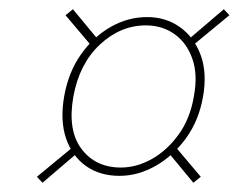

<svg xmlns="http://www.w3.org/2000/svg" viewBox="-20 -586 541 416"><path d="M299 -549Q339 -549 369.5 -527.5Q400 -506 414.5 -467.5Q429 -429 420 -377Q411 -325 383 -286.5Q355 -248 317 -226.5Q279 -205 239 -205Q196 -205 166 -226.5Q136 -248 123 -286.5Q110 -325 119 -377Q128 -429 155 -467.5Q182 -506 219.5 -527.5Q257 -549 299 -549ZM296 -531Q241 -531 196.5 -489.5Q152 -448 139 -377Q126 -304 156.5 -263.5Q187 -223 242 -223Q276 -223 309 -241.5Q342 -260 367 -294.5Q392 -329 400 -377Q409 -425 396.5 -459.5Q384 -494 357.5 -512.5Q331 -531 296 -531ZM191 -502 182 -482 122 -553 138 -566ZM391 -482 390 -502 465 -566 477 -553ZM346 -254 355 -274 415 -203 399 -190ZM146 -274 147 -254 72 -190 60 -203Z"/></svg>

Font: Poppins Variable
Style: Italic
Weight: 100
Italic angle: -10°
Designer: Jonny Pinhorn
Foundry: Indian Type Foundry
Version: Version 6.000